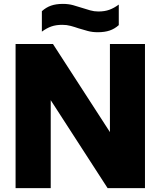

<svg xmlns="http://www.w3.org/2000/svg" viewBox="-20 -966 825 986"><path d="M60 0V-740H252L575 -240.5H544.5V-740H724.5V0H532.5L209.5 -499.5H240.5V0ZM482 -800.5Q454 -800.5 430.2 -807Q406.5 -813.5 383.5 -820.5Q363.5 -827.5 343 -833Q322.5 -838.5 300 -838.5Q267.5 -838.5 243.5 -830Q219.5 -821.5 195 -803.5V-908.5Q216.5 -928 242 -937Q267.5 -946 303 -946Q331.5 -946 355.2 -939.5Q379 -933 401.5 -925.5Q422 -919 442.5 -913Q463 -907 485 -907Q517.5 -907 541.5 -915.8Q565.5 -924.5 590 -942.5V-837Q569 -818 543.2 -809.2Q517.5 -800.5 482 -800.5Z"/></svg>

Font: Encode Sans Condensed Thin ExtraBold
Style: Regular
Weight: 800
Version: Version 3.002